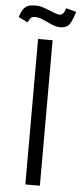

<svg xmlns="http://www.w3.org/2000/svg" viewBox="-87 -930 406 963"><g transform="rotate(5 115.5 -449.0)"><path d="M79.1 0V-732.4H152.3V0ZM184.6 -800.8Q163.1 -800.8 140.9 -810.8Q118.7 -820.8 96.9 -830.8Q75.2 -840.8 54.7 -840.8Q46.9 -840.8 43.5 -839.8Q35.6 -837.9 30.5 -830.8Q25.4 -823.7 18.6 -811L-26.9 -833.5Q-17.1 -866.7 -3.9 -880.1Q9.3 -893.6 24.4 -896Q39.6 -898.4 55.2 -898.4Q75.2 -898.4 98.9 -889.6Q122.6 -880.9 143.8 -872.1Q165 -863.3 177.2 -863.3H179.2Q186 -864.3 192.4 -870.4Q198.7 -876.5 206.5 -898.4L257.8 -884.3L253.4 -871.6Q238.3 -824.2 223.1 -812.5Q208 -800.8 184.6 -800.8Z"/></g></svg>

Font: Antonio Thin
Style: Regular
Weight: 250
Designer: Vernon Adams
Foundry: Vernon Adams
Version: Version 1.002